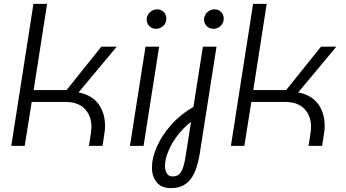

<svg xmlns="http://www.w3.org/2000/svg" viewBox="-20 -750 1780 987"><path d="M38 0 152 -730H222L153 -287H322L501 -510H580L384 -275Q453 -261 486.5 -215Q520 -169 520 -103Q520 -93 519 -82Q518 -71 516 -59L507 0H437L447 -63Q448 -71 449 -80.5Q450 -90 450 -98Q450 -154 416 -190Q382 -226 316 -226H143L107 0Z M648 0 728 -510H798L718 0ZM782 -602Q761 -602 747.5 -616Q734 -630 734 -650Q734 -663 741 -675Q748 -687 760.5 -694.5Q773 -702 788 -702Q808 -702 821.5 -688.5Q835 -675 835 -655Q835 -639 827.5 -627Q820 -615 807.5 -608.5Q795 -602 782 -602Z M858 217Q810 217 785.5 187Q761 157 761 111Q761 63 785.5 6Q810 -51 858.5 -106.5Q907 -162 980 -204L996 -148Q939 -111 902 -65.5Q865 -20 846.5 24.5Q828 69 828 103Q828 127 838 142Q848 157 867 157Q892 157 904.5 142Q917 127 924 102Q931 77 935 48L967 -155L971 -179L1023 -510H1093L1006 45Q1000 80 990 111Q980 142 963.5 166Q947 190 921.5 203.5Q896 217 858 217ZM1077 -602Q1056 -602 1042.5 -616Q1029 -630 1029 -650Q1029 -663 1036 -675Q1043 -687 1055.5 -694.5Q1068 -702 1083 -702Q1103 -702 1116.5 -688.5Q1130 -675 1130 -655Q1130 -639 1122.5 -627Q1115 -615 1102.5 -608.5Q1090 -602 1077 -602Z M1167 0 1281 -730H1351L1282 -287H1451L1630 -510H1709L1513 -275Q1582 -261 1615.5 -215Q1649 -169 1649 -103Q1649 -93 1648 -82Q1647 -71 1645 -59L1636 0H1566L1576 -63Q1577 -71 1578 -80.5Q1579 -90 1579 -98Q1579 -154 1545 -190Q1511 -226 1445 -226H1272L1236 0Z"/></svg>

Font: MuseoModerno Light
Style: Italic
Weight: 300
Italic angle: -9°
Designer: Pablo Cosgaya, Héctor Gatti, Marcela Romero, and the Authors of The MuseoModerno Project.
Foundry: Omnibus-Type Team
Version: Version 1.003